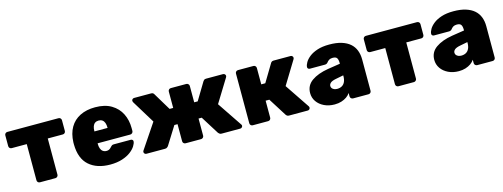

<svg xmlns="http://www.w3.org/2000/svg" viewBox="-17 -1134 4583 1748"><g transform="rotate(-15 2274.5 -260.0)"><path d="M209 0Q198 0 190.5 -7.5Q183 -15 183 -26V-367H41Q30 -367 22.5 -374.5Q15 -382 15 -393V-494Q15 -505 22.5 -512.5Q30 -520 41 -520H523Q534 -520 541.5 -512.5Q549 -505 549 -494V-393Q549 -382 541.5 -374.5Q534 -367 523 -367H381V-26Q381 -15 373 -7.5Q365 0 355 0Z M871 10Q746 10 672.5 -54.5Q599 -119 597 -252Q597 -256 597 -262.5Q597 -269 597 -272Q600 -355 633.5 -412.5Q667 -470 727.5 -500Q788 -530 870 -530Q962 -530 1022.5 -493.5Q1083 -457 1113 -396.5Q1143 -336 1143 -261V-233Q1143 -223 1135 -215Q1127 -207 1116 -207H808Q808 -207 808 -205Q808 -203 808 -201Q808 -177 814.5 -158.5Q821 -140 835 -129.5Q849 -119 869 -119Q882 -119 891 -123Q900 -127 907 -133.5Q914 -140 919 -146Q928 -155 933.5 -157.5Q939 -160 951 -160H1108Q1117 -160 1123.5 -154Q1130 -148 1129 -139Q1128 -121 1112 -95.5Q1096 -70 1064.5 -46Q1033 -22 984 -6Q935 10 871 10ZM808 -319H932V-321Q932 -348 925 -367Q918 -386 904 -395.5Q890 -405 870 -405Q850 -405 836 -395.5Q822 -386 815 -367Q808 -348 808 -321Z M1213 0Q1203 0 1196.5 -6.5Q1190 -13 1190 -22Q1190 -29 1194 -35L1350 -267L1218 -483Q1217 -486 1215 -490Q1213 -494 1213 -498Q1213 -507 1219.5 -513.5Q1226 -520 1236 -520H1396Q1409 -520 1415.5 -514Q1422 -508 1424 -503L1522 -340H1556V-494Q1556 -505 1563.5 -512.5Q1571 -520 1582 -520H1728Q1738 -520 1746 -512.5Q1754 -505 1754 -494V-340H1787L1885 -503Q1888 -508 1894.5 -514Q1901 -520 1914 -520H2073Q2083 -520 2090 -513.5Q2097 -507 2097 -498Q2097 -494 2095.5 -490Q2094 -486 2092 -483L1959 -267L2115 -35Q2120 -29 2120 -22Q2120 -13 2113 -6.5Q2106 0 2097 0H1921Q1907 0 1900.5 -7Q1894 -14 1891 -16L1784 -187H1754V-26Q1754 -15 1746 -7.5Q1738 0 1728 0H1582Q1571 0 1563.5 -7.5Q1556 -15 1556 -26V-187H1526L1419 -16Q1417 -14 1409.5 -7Q1402 0 1388 0Z M2215 0Q2204 0 2196.5 -7.5Q2189 -15 2189 -26V-494Q2189 -505 2196.5 -512.5Q2204 -520 2215 -520H2360Q2371 -520 2378.5 -512.5Q2386 -505 2386 -494V-340H2424L2522 -503Q2524 -508 2531 -514Q2538 -520 2550 -520H2710Q2720 -520 2726.5 -513.5Q2733 -507 2733 -498Q2733 -494 2731.5 -490Q2730 -486 2728 -483L2596 -267L2752 -35Q2756 -29 2756 -22Q2756 -13 2749.5 -6.5Q2743 0 2733 0H2558Q2546 0 2539.5 -4.5Q2533 -9 2528 -16L2421 -186H2386V-26Q2386 -15 2378.5 -7.5Q2371 0 2360 0Z M2986 10Q2931 10 2887.5 -11Q2844 -32 2819.5 -67.5Q2795 -103 2795 -147Q2795 -219 2853.5 -260.5Q2912 -302 3010 -318L3126 -336V-343Q3126 -374 3116 -389.5Q3106 -405 3076 -405Q3055 -405 3042 -397Q3029 -389 3018 -374Q3008 -363 2992 -363H2851Q2841 -363 2834.5 -369Q2828 -375 2829 -385Q2830 -403 2844 -427.5Q2858 -452 2887.5 -475.5Q2917 -499 2964 -514.5Q3011 -530 3077 -530Q3144 -530 3192 -515Q3240 -500 3271 -473Q3302 -446 3317 -407.5Q3332 -369 3332 -322V-26Q3332 -15 3324.5 -7.5Q3317 0 3306 0H3161Q3150 0 3142 -7.5Q3134 -15 3134 -26V-58Q3121 -38 3099.5 -23Q3078 -8 3049.5 1Q3021 10 2986 10ZM3044 -121Q3069 -121 3088 -131.5Q3107 -142 3117.5 -164Q3128 -186 3128 -219V-226L3056 -212Q3019 -205 3004 -192Q2989 -179 2989 -162Q2989 -150 2996 -141Q3003 -132 3015.5 -126.5Q3028 -121 3044 -121Z M3588 0Q3577 0 3569.5 -7.5Q3562 -15 3562 -26V-367H3420Q3409 -367 3401.5 -374.5Q3394 -382 3394 -393V-494Q3394 -505 3401.5 -512.5Q3409 -520 3420 -520H3902Q3913 -520 3920.5 -512.5Q3928 -505 3928 -494V-393Q3928 -382 3920.5 -374.5Q3913 -367 3902 -367H3760V-26Q3760 -15 3752 -7.5Q3744 0 3734 0Z M4156 10Q4101 10 4057.5 -11Q4014 -32 3989.5 -67.5Q3965 -103 3965 -147Q3965 -219 4023.5 -260.5Q4082 -302 4180 -318L4296 -336V-343Q4296 -374 4286 -389.5Q4276 -405 4246 -405Q4225 -405 4212 -397Q4199 -389 4188 -374Q4178 -363 4162 -363H4021Q4011 -363 4004.5 -369Q3998 -375 3999 -385Q4000 -403 4014 -427.5Q4028 -452 4057.5 -475.5Q4087 -499 4134 -514.5Q4181 -530 4247 -530Q4314 -530 4362 -515Q4410 -500 4441 -473Q4472 -446 4487 -407.5Q4502 -369 4502 -322V-26Q4502 -15 4494.5 -7.5Q4487 0 4476 0H4331Q4320 0 4312 -7.5Q4304 -15 4304 -26V-58Q4291 -38 4269.5 -23Q4248 -8 4219.5 1Q4191 10 4156 10ZM4214 -121Q4239 -121 4258 -131.5Q4277 -142 4287.5 -164Q4298 -186 4298 -219V-226L4226 -212Q4189 -205 4174 -192Q4159 -179 4159 -162Q4159 -150 4166 -141Q4173 -132 4185.5 -126.5Q4198 -121 4214 -121Z"/></g></svg>

Font: Rubik ExtraBold
Style: Regular
Weight: 800
Designer: Hubert and Fischer
Foundry: Hubert and Fischer
Version: Version 2.300;gftools[0.9.30]